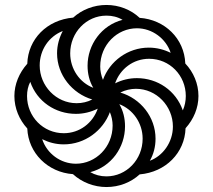

<svg xmlns="http://www.w3.org/2000/svg" viewBox="-20 -744 858 774"><path d="M409 10C461 10 508 -9 543 -41C648 -50 725 -128 728 -227C761 -264 780 -309 780 -357C780 -407 760 -453 727 -488C723 -589 644 -665 543 -672C508 -705 460 -724 409 -724C358 -724 310 -705 275 -673C169 -664 93 -586 90 -487C57 -450 38 -404 38 -357C38 -307 58 -261 90 -226C94 -127 173 -49 274 -42C310 -9 359 10 409 10ZM356 -390C301 -411 263 -466 263 -529C263 -613 328 -681 409 -681C432 -681 454 -676 474 -664C389 -642 333 -564 333 -479C333 -448 340 -417 356 -390ZM395 -422C388 -439 384 -458 384 -476C384 -563 452 -630 532 -630C593 -630 649 -589 668 -531C642 -544 612 -552 580 -552C495 -552 422 -497 395 -422ZM289 -328C206 -328 140 -398 140 -480C140 -543 177 -597 233 -619C219 -592 210 -562 210 -529C210 -442 271 -367 352 -343C333 -333 311 -328 289 -328ZM717 -299C689 -379 615 -429 532 -429C501 -429 472 -422 444 -408C464 -466 517 -507 581 -507C664 -507 729 -440 729 -357C729 -337 725 -317 717 -299ZM237 -207C154 -207 89 -274 89 -357C89 -377 93 -397 102 -414C129 -335 203 -285 286 -285C316 -285 346 -292 374 -306C354 -248 301 -207 237 -207ZM584 -96C599 -122 607 -152 607 -185C607 -272 547 -347 465 -371C485 -381 507 -386 528 -386C611 -386 677 -316 677 -234C677 -170 636 -115 584 -96ZM409 -33C385 -33 363 -39 344 -50C429 -72 484 -150 484 -235C484 -266 477 -297 461 -324C516 -303 555 -248 555 -185C555 -101 490 -33 409 -33ZM286 -84C224 -84 169 -125 150 -183C176 -170 205 -162 237 -162C322 -162 395 -217 423 -292C430 -275 434 -256 434 -238C434 -151 366 -84 286 -84Z"/></svg>

Font: Noto Serif Armenian ExtraCondensed SemiBold
Style: Regular
Weight: 600
Width: 2
Designer: Monotype Design Team
Foundry: Monotype Imaging Inc.
Version: Version 2.008